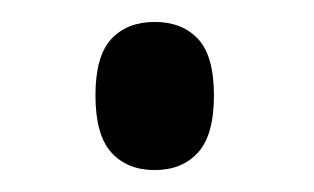

<svg xmlns="http://www.w3.org/2000/svg" viewBox="-20 -148 286 175"><path d="M121 7Q96 7 81.5 -9Q67 -25 67 -61Q67 -97 81.5 -112.5Q96 -128 121 -128Q146 -128 160.5 -112.5Q175 -97 175 -61Q175 -25 160.5 -9Q146 7 121 7Z"/></svg>

Font: Noto Serif Display SemiCondensed Medium
Style: Regular
Weight: 500
Width: 4
Designer: Monotype Design Team
Foundry: Monotype Imaging Inc.
Version: Version 2.009